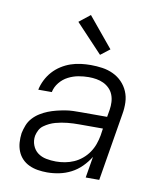

<svg xmlns="http://www.w3.org/2000/svg" viewBox="-85 -830 771 908"><g transform="rotate(10 300.0 -376.5)"><path d="M203 8Q203 8 203 8Q203 8 203 8H202Q180 8 158 4.5Q136 1 116.5 -8Q97 -17 82.5 -32Q68 -47 60 -67Q52 -87 50.5 -109Q49 -131 52 -154Q56 -173 63.5 -192.5Q71 -212 85.5 -228Q100 -244 118.5 -255.5Q137 -267 156 -274.5Q175 -282 195 -287Q215 -292 235 -295.5Q255 -299 275 -299.5Q295 -300 314 -300H437L443 -335Q446 -354 445 -372.5Q444 -391 437.5 -407.5Q431 -424 418.5 -436.5Q406 -449 390 -456.5Q374 -464 356 -467Q338 -470 319 -470Q295 -470 270 -465.5Q245 -461 221.5 -449Q198 -437 181 -416Q164 -395 159 -370H94Q99 -394 110.5 -417Q122 -440 139 -459Q156 -478 178 -492Q200 -506 223.5 -514Q247 -522 271 -525Q295 -528 319 -528Q347 -528 374.5 -524Q402 -520 426.5 -508.5Q451 -497 469.5 -478Q488 -459 498.5 -434.5Q509 -410 510 -382Q511 -354 506 -326L452 0H387L404 -102Q388 -76 366 -54Q344 -32 317 -18Q290 -4 260.5 2Q231 8 203 8ZM235 -50Q256 -50 278 -54Q300 -58 320.5 -67Q341 -76 359 -91Q377 -106 390 -125Q403 -144 410.5 -165Q418 -186 422 -208L427 -242H314Q300 -242 286 -241.5Q272 -241 257.5 -239.5Q243 -238 229 -235.5Q215 -233 200.5 -229Q186 -225 172.5 -218.5Q159 -212 146.5 -203Q134 -194 127 -180.5Q120 -167 117 -153Q113 -129 121.5 -107Q130 -85 147.5 -72Q165 -59 188 -54.5Q211 -50 235 -50ZM353 -583 225 -719 278 -761 397 -617Z"/></g></svg>

Font: Iosevka SS04 Lt Ex Obl
Style: Regular
Weight: 300
Width: 7
Italic angle: -9°
Monospace: yes
Designer: Belleve Invis
Foundry: Belleve Invis
Version: Version 19.0.0; ttfautohint (v1.8.4)